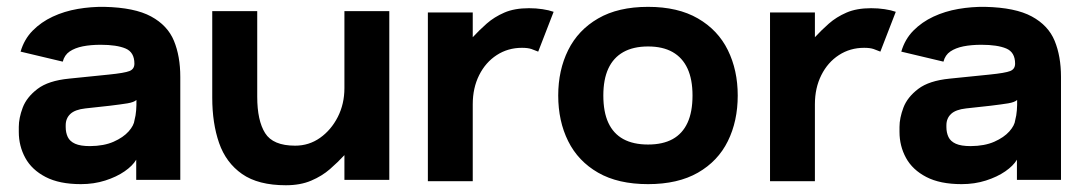

<svg xmlns="http://www.w3.org/2000/svg" viewBox="-20 -533 3212 569"><path d="M219.7 12.7Q156 12.7 115.2 -8.5Q74.3 -29.7 55 -65Q35.7 -100.3 35.7 -142V-157Q35.7 -183 47.3 -214Q59 -245 91.2 -269.5Q123.3 -294 184.7 -300L302.7 -312Q349.3 -316.7 363.8 -322.5Q378.3 -328.3 378.3 -344.3Q378.3 -378.3 352 -389.3Q325.7 -400.3 278.3 -400.3Q249 -400.3 225.5 -395.7Q202 -391 186.5 -380.5Q171 -370 166 -350.3L41 -380Q51.7 -416.7 76.8 -442.2Q102 -467.7 136.3 -483.7Q170.7 -499.7 210.3 -506.5Q250 -513.3 289.3 -512.7Q379 -510.7 427.8 -484.2Q476.7 -457.7 495.5 -412Q514.3 -366.3 514.3 -305V0H383.7V-59.7Q373 -41.7 349.2 -25.2Q325.3 -8.7 291.8 2Q258.3 12.7 219.7 12.7ZM246.7 -100Q288 -100.3 316.7 -113Q345.3 -125.7 361.2 -143.5Q377 -161.3 378.7 -177.3Q382.3 -190.3 383.5 -206.3Q384.7 -222.3 384.3 -236.7Q377 -230 358 -226.8Q339 -223.7 306 -219.7L233 -211.7Q202.3 -208.3 188.5 -195.3Q174.7 -182.3 174.7 -161.7V-156.3Q174.7 -140 180.8 -127Q187 -114 202.7 -107Q218.3 -100 246.7 -100Z M742.3 -500V-246.3Q742.3 -175.7 765.7 -138.5Q789 -101.3 854.7 -101.3Q895.7 -101.3 928.5 -124.5Q961.3 -147.7 981 -186.3Q1000.7 -225 1000.7 -272V-500H1133.7V0H1000.7V-73.3Q981.7 -52.7 958 -32Q934.3 -11.3 902.3 2.3Q870.3 16 827.3 16Q745.3 16 697.5 -17.3Q649.7 -50.7 629.3 -109.2Q609 -167.7 609 -243.3V-500Z M1575 -380Q1565.7 -384 1555 -387.7Q1544.3 -391.3 1527 -391.3Q1485.3 -391.3 1452.2 -369.8Q1419 -348.3 1400 -310.3Q1381 -272.3 1381 -224V4H1248V-496H1381V-422.7Q1400 -443.3 1422.3 -463Q1444.7 -482.7 1474.7 -495.7Q1504.7 -508.7 1547.7 -508.7Q1568.7 -508.7 1587.7 -505.8Q1606.7 -503 1620.7 -498Z M1900.5 12.7Q1811.7 12.7 1752.5 -21.3Q1693.3 -55.3 1663.8 -114.7Q1634.3 -174 1634.3 -250Q1634.3 -325 1663.8 -384.5Q1693.3 -444 1752.6 -478.3Q1811.9 -512.7 1900.7 -512.7Q1989.1 -512.7 2048.4 -478.3Q2107.7 -444 2137 -384.5Q2166.3 -325 2166.3 -250Q2166.3 -174 2137 -114.7Q2107.7 -55.3 2048.4 -21.3Q1989.1 12.7 1900.5 12.7ZM1900.6 -104.7Q1944.3 -104.7 1973.5 -120.8Q2002.7 -137 2017.5 -169.2Q2032.3 -201.3 2032.3 -250Q2032.3 -297.7 2017.5 -329.8Q2002.7 -362 1973.4 -378.7Q1944.1 -395.3 1900.6 -395.3Q1857 -395.3 1827.3 -378.7Q1797.7 -362 1782.8 -329.8Q1768 -297.7 1768 -250Q1768 -201.3 1782.8 -169.2Q1797.7 -137 1827.2 -120.8Q1856.8 -104.7 1900.6 -104.7Z M2589 -380Q2579.7 -384 2569 -387.7Q2558.3 -391.3 2541 -391.3Q2499.3 -391.3 2466.2 -369.8Q2433 -348.3 2414 -310.3Q2395 -272.3 2395 -224V4H2262V-496H2395V-422.7Q2414 -443.3 2436.3 -463Q2458.7 -482.7 2488.7 -495.7Q2518.7 -508.7 2561.7 -508.7Q2582.7 -508.7 2601.7 -505.8Q2620.7 -503 2634.7 -498Z M2829.7 12.7Q2766 12.7 2725.2 -8.5Q2684.3 -29.7 2665 -65Q2645.7 -100.3 2645.7 -142V-157Q2645.7 -183 2657.3 -214Q2669 -245 2701.2 -269.5Q2733.3 -294 2794.7 -300L2912.7 -312Q2959.3 -316.7 2973.8 -322.5Q2988.3 -328.3 2988.3 -344.3Q2988.3 -378.3 2962 -389.3Q2935.7 -400.3 2888.3 -400.3Q2859 -400.3 2835.5 -395.7Q2812 -391 2796.5 -380.5Q2781 -370 2776 -350.3L2651 -380Q2661.7 -416.7 2686.8 -442.2Q2712 -467.7 2746.3 -483.7Q2780.7 -499.7 2820.3 -506.5Q2860 -513.3 2899.3 -512.7Q2989 -510.7 3037.8 -484.2Q3086.7 -457.7 3105.5 -412Q3124.3 -366.3 3124.3 -305V0H2993.7V-59.7Q2983 -41.7 2959.2 -25.2Q2935.3 -8.7 2901.8 2Q2868.3 12.7 2829.7 12.7ZM2856.7 -100Q2898 -100.3 2926.7 -113Q2955.3 -125.7 2971.2 -143.5Q2987 -161.3 2988.7 -177.3Q2992.3 -190.3 2993.5 -206.3Q2994.7 -222.3 2994.3 -236.7Q2987 -230 2968 -226.8Q2949 -223.7 2916 -219.7L2843 -211.7Q2812.3 -208.3 2798.5 -195.3Q2784.7 -182.3 2784.7 -161.7V-156.3Q2784.7 -140 2790.8 -127Q2797 -114 2812.7 -107Q2828.3 -100 2856.7 -100Z"/></svg>

Font: Nata Sans
Style: Regular
Weight: 400
Designer: Daniel Uzquiano Cruz
Version: Version 1.001